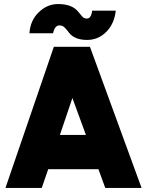

<svg xmlns="http://www.w3.org/2000/svg" viewBox="-20 -932 729 952"><path d="M412 -734Q468 -734 508 -775Q547 -815 554 -879H437Q432 -840 411 -840Q396 -840 387 -851Q383 -856 377.5 -862.5Q372 -869 366 -876Q335 -912 268 -912Q214 -912 172 -871Q151 -851 139.5 -825Q128 -799 126 -767H243Q252 -806 274 -806Q291 -806 301 -795Q306 -790 311.5 -783.5Q317 -777 322 -770Q350 -734 412 -734ZM277 -263 339 -446 406 -263ZM219 -93H468L502 0H682L426 -700H247L7 0H187Z"/></svg>

Font: Unageo
Style: Black
Weight: 900
Designer: Richard Sepsi
Foundry: Richard Sepsi
Version: Version 2.000